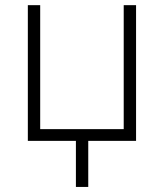

<svg xmlns="http://www.w3.org/2000/svg" viewBox="-20 -551 641 751"><path d="M276.9 0H88.9V-530.8H137.2V-45.9H463.9V-530.8H512.2V0H325.2V180.2H276.9Z"/></svg>

Font: OpenSans-Light
Style: Regular
Weight: 300
Foundry: Ascender Corporation
Version: Version 1.10